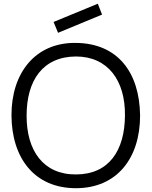

<svg xmlns="http://www.w3.org/2000/svg" viewBox="-20 -995 814 1031"><path d="M291.7 -818.8 267.7 -877.1 505.2 -975 528.1 -916.7ZM387.5 15.6C608.3 15.6 732.3 -145.8 732.3 -375C729.2 -607.3 611.5 -762.5 387.5 -764.6C169.8 -767.7 40.6 -603.1 41.7 -375C42.7 -146.9 164.6 15.6 387.5 15.6ZM387.5 -58.3C212.5 -57.3 121.9 -186.5 122.9 -375C122.9 -562.5 209.4 -690.6 387.5 -691.7C559.4 -691.7 653.1 -562.5 651 -375C650 -187.5 565.6 -58.3 387.5 -58.3Z"/></svg>

Font: Manrope3
Style: Regular
Weight: 400
Width: 4
Designer: Mikhail Sharanda
Foundry: Mikhail Sharanda
Version: Version 3.000;PS 003.000;hotconv 1.0.88;makeotf.lib2.5.64775